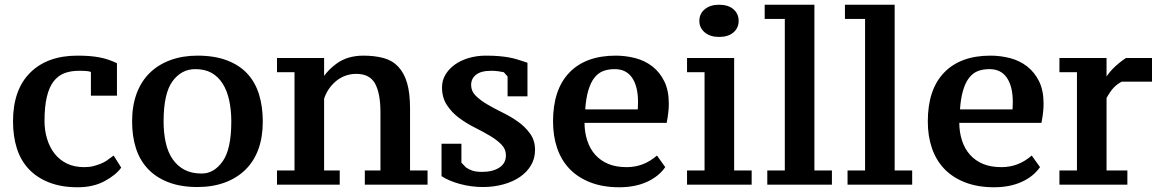

<svg xmlns="http://www.w3.org/2000/svg" viewBox="-20 -775 4903 811"><path d="M492 -67Q470 -36 422 -10Q374 16 308 16Q239 16 187 -4.5Q135 -25 101 -61.5Q67 -98 51 -149Q35 -200 35 -262Q35 -396 107.5 -468Q180 -540 307 -540Q363 -540 401 -532.5Q439 -525 474 -508V-371H364V-471Q355 -476 314 -476Q279 -476 252.5 -466Q226 -456 207 -432Q188 -408 178 -366.5Q168 -325 168 -264Q168 -224 179 -188Q190 -152 211 -125.5Q232 -99 263 -84Q294 -69 336 -69Q358 -69 375 -73.5Q392 -78 405.5 -83.5Q419 -89 429 -95.5Q439 -102 460 -118Z M538 -262Q538 -328 557 -379.5Q576 -431 612 -466.5Q648 -502 699.5 -521Q751 -540 814 -540Q887 -540 940 -519.5Q993 -499 1026 -462.5Q1059 -426 1074.5 -375Q1090 -324 1090 -262Q1090 -196 1071.5 -145Q1053 -94 1017 -58.5Q981 -23 929.5 -4Q878 15 814 15Q743 15 690.5 -5.5Q638 -26 604 -62.5Q570 -99 554 -149.5Q538 -200 538 -262ZM671 -262Q671 -214 680 -173Q689 -132 709 -103Q729 -74 759 -58Q789 -42 832 -42Q884 -42 920.5 -93.5Q957 -145 957 -262Q957 -310 948 -351.5Q939 -393 920 -422.5Q901 -452 873 -467.5Q845 -483 805 -483Q746 -483 708.5 -431.5Q671 -380 671 -262Z M1786 5H1521V-55H1587V-301Q1587 -380 1564.5 -421.5Q1542 -463 1485 -463Q1460 -463 1438.5 -455Q1417 -447 1399.5 -432.5Q1382 -418 1369 -399Q1356 -380 1349 -358V-55H1415V5H1150V-55H1224V-470H1150V-530H1349V-426H1332Q1354 -471 1400.5 -505.5Q1447 -540 1515 -540Q1562 -540 1599.5 -530Q1637 -520 1662 -493.5Q1687 -467 1699.5 -424.5Q1712 -382 1712 -317V-55H1786Z M2117 -119Q2117 -145 2098 -164.5Q2079 -184 2049.5 -201.5Q2020 -219 1985 -236.5Q1950 -254 1919 -277Q1888 -300 1867.5 -331.5Q1847 -363 1847 -406Q1847 -435 1861.5 -459.5Q1876 -484 1901 -502Q1926 -520 1960 -530Q1994 -540 2032 -540Q2063 -540 2086.5 -538Q2110 -536 2129.5 -532.5Q2149 -529 2166.5 -523.5Q2184 -518 2208 -510V-368H2124V-452L2108 -470Q2099 -472 2085 -474Q2071 -476 2055 -476Q2012 -476 1991 -459.5Q1970 -443 1970 -416Q1970 -390 1989 -371Q2008 -352 2037.5 -334.5Q2067 -317 2102 -300Q2137 -283 2168 -261Q2199 -239 2219.5 -210Q2240 -181 2240 -142Q2240 -106 2223 -77Q2206 -48 2176 -27.5Q2146 -7 2105.5 4Q2065 15 2020 15Q1970 15 1922.5 2Q1875 -11 1845 -31V-168H1929V-88L1948 -68Q1959 -60 1974.5 -54.5Q1990 -49 2017 -49Q2061 -49 2089 -67Q2117 -85 2117 -119Z M2790 -69Q2762 -29 2712 -6.5Q2662 16 2596 16Q2527 16 2474 -4.5Q2421 -25 2386 -61.5Q2351 -98 2333.5 -149Q2316 -200 2316 -262Q2316 -397 2385 -468.5Q2454 -540 2581 -540Q2623 -540 2663.5 -529.5Q2704 -519 2735.5 -494.5Q2767 -470 2786 -431.5Q2805 -393 2805 -337Q2805 -320 2803 -301Q2801 -282 2796 -256H2449Q2449 -217 2460.5 -181.5Q2472 -146 2494.5 -121Q2517 -96 2549.5 -82.5Q2582 -69 2627 -69Q2663 -69 2694.5 -81Q2726 -93 2755 -118ZM2577 -483Q2549 -483 2528 -475Q2507 -467 2491 -447Q2475 -427 2465 -393Q2455 -359 2452 -313H2674Q2674 -317 2674.5 -326.5Q2675 -336 2675 -344Q2675 -410 2650 -446.5Q2625 -483 2577 -483Z M3155 5H2882V-55H2956V-470H2882V-530H3081V-55H3155ZM2934 -687Q2934 -717 2957 -736Q2980 -755 3017 -755Q3056 -755 3078 -736Q3100 -717 3100 -687Q3100 -657 3078 -638Q3056 -619 3017 -619Q2980 -619 2957 -638Q2934 -657 2934 -687Z M3494 5H3221V-55H3295V-695H3210V-755H3420V-55H3494Z M3833 5H3560V-55H3634V-695H3549V-755H3759V-55H3833Z M4373 -69Q4345 -29 4295 -6.5Q4245 16 4179 16Q4110 16 4057 -4.5Q4004 -25 3969 -61.5Q3934 -98 3916.5 -149Q3899 -200 3899 -262Q3899 -397 3968 -468.5Q4037 -540 4164 -540Q4206 -540 4246.5 -529.5Q4287 -519 4318.5 -494.5Q4350 -470 4369 -431.5Q4388 -393 4388 -337Q4388 -320 4386 -301Q4384 -282 4379 -256H4032Q4032 -217 4043.5 -181.5Q4055 -146 4077.5 -121Q4100 -96 4132.5 -82.5Q4165 -69 4210 -69Q4246 -69 4277.5 -81Q4309 -93 4338 -118ZM4160 -483Q4132 -483 4111 -475Q4090 -467 4074 -447Q4058 -427 4048 -393Q4038 -359 4035 -313H4257Q4257 -317 4257.5 -326.5Q4258 -336 4258 -344Q4258 -410 4233 -446.5Q4208 -483 4160 -483Z M4718 -430Q4699 -420 4684.5 -405Q4670 -390 4654 -361V-55H4742V5H4455V-55H4529V-470H4455V-530H4654V-429H4641Q4655 -458 4679 -483Q4703 -508 4736 -530H4846V-430Z"/></svg>

Font: PT Serif Caption
Style: Semibold
Weight: 600
Designer: A.Korolkova, O.Umpeleva, V.Yefimov
Foundry: ParaType Ltd
Version: Version 1.00;May 2, 2020;FontCreator 12.0.0.2544 64-bit